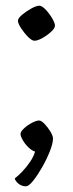

<svg xmlns="http://www.w3.org/2000/svg" viewBox="-20 -535 258 674"><path d="M71 119Q56 119 44.5 109.5Q33 100 32 91Q42 84 57.5 68Q73 52 86 32.5Q99 13 103 -3Q92 -6 80 -17.5Q68 -29 60 -43Q52 -57 52 -65Q52 -73 64.5 -84.5Q77 -96 92.5 -104Q108 -112 117 -112Q125 -112 136.5 -100Q148 -88 157 -73Q166 -58 166 -49Q166 -32 155 -4Q144 24 128 52Q112 80 96.5 99.5Q81 119 71 119ZM101 -392Q92 -392 78.5 -405.5Q65 -419 54 -436Q43 -453 43 -462Q43 -471 58 -483.5Q73 -496 90.5 -505.5Q108 -515 118 -515Q127 -515 140 -501.5Q153 -488 163 -471Q173 -454 173 -445Q173 -436 159.5 -423.5Q146 -411 129 -401.5Q112 -392 101 -392Z"/></svg>

Font: Texturina ExtraLight
Style: Regular
Weight: 200
Designer: Guillermo Torres Carreño
Foundry: Omnibus-Type
Version: Version 1.002; ttfautohint (v1.8.3)